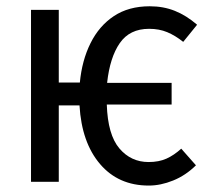

<svg xmlns="http://www.w3.org/2000/svg" viewBox="-20 -571 655 603"><path d="M164.6 -540V-311.8H230.8Q237.4 -381.5 264.4 -435.6Q291.3 -489.7 337.7 -520.5Q384.1 -551.3 450.3 -551.3Q493.3 -551.3 529.2 -536.9Q565.1 -522.6 599 -493.3L555.4 -439.5Q530.3 -459.5 505.1 -470Q480 -480.5 448.2 -480.5Q387.2 -480.5 356.2 -435.6Q325.1 -390.8 316.4 -310.8H519V-242.6H315.4Q318.5 -147.7 354.9 -104.9Q391.3 -62.1 446.7 -62.1Q479 -62.1 502.8 -72.8Q526.7 -83.6 549.2 -104.1L595.4 -51.8Q563.1 -20 523.8 -4.1Q484.6 11.8 447.2 11.8Q351.8 11.8 294.1 -55.9Q236.4 -123.6 229.7 -240H164.6V0H77.4V-540Z"/></svg>

Font: FiraCode Nerd Font
Style: Regular
Weight: 400
Designer: Carrois Corporate, Edenspiekermann AG, Nikita Prokopov
Foundry: Carrois Corporate, Edenspiekermann AG, Nikita Prokopov
Version: Version 6.002;Nerd Fonts 3.4.0